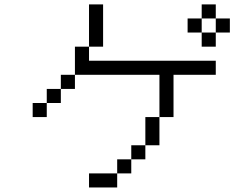

<svg xmlns="http://www.w3.org/2000/svg" viewBox="-20 -832 1040 852"><path d="M937.5 -500V-562.5H375V-625H312.5Q312.5 -625 312.5 -500H250V-437.5H187.5V-375H125V-312.5H187.5V-375H250V-437.5H312.5V-500H687.5V-312.5H625Q625 -312.5 625 -187.5H562.5V-125H500V-62.5H375V0H500V-62.5H562.5V-125H625V-187.5H687.5Q687.5 -187.5 687.5 -312.5H750V-500ZM1000 -687.5V-750H937.5V-687.5H875V-625H937.5V-687.5ZM375 -625H437.5V-812.5H375ZM875 -687.5V-750H812.5V-687.5ZM875 -750H937.5V-812.5H875Z"/></svg>

Font: CalcUnifontExMono
Style: Regular
Weight: 500
Version: Version 15.0.06